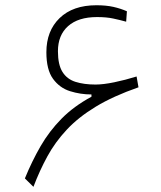

<svg xmlns="http://www.w3.org/2000/svg" viewBox="-20 -723 626 746"><path d="M109.9 2.9 76.7 -29.8Q104 -96.7 137.7 -155Q171.4 -213.4 219 -261.7Q266.6 -310.1 335.4 -347.2V-356Q292.5 -356 252.2 -368.7Q211.9 -381.3 186 -416.7Q160.2 -452.1 160.2 -520Q160.2 -603 211.7 -652.8Q263.2 -702.6 354.5 -702.6Q392.1 -702.6 420.4 -696.3Q448.7 -689.9 473.1 -679.2L470.2 -638.7Q445.8 -645.5 419.4 -651.1Q393.1 -656.7 356.9 -656.7Q284.2 -656.7 244.6 -621.6Q205.1 -586.4 205.1 -523.9Q205.1 -471.7 222.7 -443.6Q240.2 -415.5 273.2 -405Q306.2 -394.5 351.1 -394.5Q381.3 -394.5 423.8 -403.3Q466.3 -412.1 510.7 -425.8L518.1 -383.8Q419.9 -349.6 352.3 -308.6Q284.7 -267.6 239.5 -219.2Q194.3 -170.9 164.1 -115.5Q133.8 -60.1 109.9 2.9Z"/></svg>

Font: Cascadia Mono ExtraLight
Style: Regular
Weight: 200
Monospace: yes
Designer: Aaron Bell
Foundry: Saja Typeworks
Version: Version 2404.023; ttfautohint (v1.8.4)